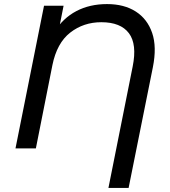

<svg xmlns="http://www.w3.org/2000/svg" viewBox="-20 -728 833 942"><path d="M505 -708Q589 -708 646 -671.5Q703 -635 726.5 -566.5Q750 -498 730 -398L611 194H512L631 -402Q653 -511 612.5 -565Q572 -619 477 -619Q390 -619 324.5 -568Q259 -517 237 -408L156 0H56L196 -700H292L258 -529L247 -572Q289 -639 354.5 -673.5Q420 -708 505 -708Z"/></svg>

Font: Montserrat Thin Medium
Style: Italic
Weight: 500
Italic angle: -11.3°
Version: Version 9.000